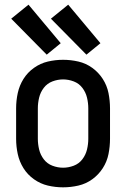

<svg xmlns="http://www.w3.org/2000/svg" viewBox="-20 -794 540 822"><path d="M180 -560 240 -609 102 -774 28 -714ZM350 -560 410 -609 272 -774 198 -714ZM250 8Q283 8 315.5 0.5Q348 -7 375 -26.5Q402 -46 420 -74Q438 -102 444.5 -134.5Q451 -167 451 -200V-330Q451 -363 444.5 -395.5Q438 -428 420 -456Q402 -484 375 -503.5Q348 -523 315.5 -530.5Q283 -538 250 -538Q217 -538 185 -530.5Q153 -523 125.5 -503.5Q98 -484 80.5 -456Q63 -428 56 -395.5Q49 -363 49 -330V-200Q49 -167 56 -134.5Q63 -102 80.5 -74Q98 -46 125.5 -26.5Q153 -7 185 0.5Q217 8 250 8ZM250 -76Q227 -76 204.5 -84.5Q182 -93 167.5 -112Q153 -131 147.5 -154Q142 -177 142 -200V-330Q142 -353 147.5 -376Q153 -399 167.5 -418Q182 -437 204.5 -445.5Q227 -454 250 -454Q273 -454 295.5 -445.5Q318 -437 332.5 -418Q347 -399 352.5 -376Q358 -353 358 -330V-200Q358 -177 352.5 -154Q347 -131 332.5 -112Q318 -93 295.5 -84.5Q273 -76 250 -76Z"/></svg>

Font: Iosevka SS08 Medium
Style: Regular
Weight: 500
Monospace: yes
Designer: Belleve Invis
Foundry: Belleve Invis
Version: Version 3.4.3; ttfautohint (v1.8.3)